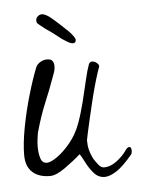

<svg xmlns="http://www.w3.org/2000/svg" viewBox="-42 -514 398 541"><g transform="rotate(-5 157.5 -244.0)"><path d="M311 -63Q285 -32 266 -20Q247 -8 233 -8Q215 -8 202.5 -22.5Q190 -37 181.5 -54Q173 -71 168 -78Q149 -61 123 -42.5Q97 -24 80 -24Q48 -24 30 -40.5Q12 -57 12 -89Q12 -122 20.5 -167Q29 -212 42 -256.5Q55 -301 67 -331Q70 -340 79.5 -346Q89 -352 99 -352Q111 -352 115 -346Q119 -340 119 -332Q119 -322 115.5 -312.5Q112 -303 112 -303Q100 -269 84.5 -232Q69 -195 56 -148Q55 -142 53.5 -131Q52 -120 52 -108Q52 -91 56.5 -76.5Q61 -62 74 -62Q85 -62 103.5 -75Q122 -88 141 -111Q160 -134 171 -164Q181 -191 189 -223Q197 -255 203.5 -283.5Q210 -312 216 -328Q219 -335 225 -335Q233 -335 239.5 -329Q246 -323 244 -318Q240 -308 233 -285Q226 -262 219 -234Q212 -206 206 -179.5Q200 -153 196 -135Q192 -117 192 -115Q192 -100 195 -88Q198 -76 205 -62Q210 -54 217.5 -44.5Q225 -35 233 -35Q252 -35 269.5 -48.5Q287 -62 296 -75Q303 -86 309 -86Q315 -86 315 -75Q315 -67 311 -63ZM185 -400Q185 -391 176 -391Q173 -391 167 -393.5Q161 -396 145 -407Q139 -412 131 -418Q123 -424 115 -430Q107 -435 100 -440.5Q93 -446 88 -450Q84 -453 81.5 -455.5Q79 -458 79 -464Q79 -470 84 -475Q89 -480 96 -480Q107 -480 125 -464.5Q143 -449 168 -425Q185 -407 185 -400Z"/></g></svg>

Font: Ingrid Darling
Style: Regular
Weight: 400
Designer: Robert E. Leuschke
Foundry: Robert E. Leuschke
Version: Version 1.010; ttfautohint (v1.8.3)